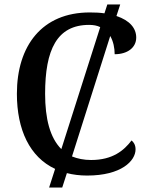

<svg xmlns="http://www.w3.org/2000/svg" viewBox="-20 -780 669 864"><path d="M572 -148C538 -103 487 -60 390 -60C357 -60 329 -66 304 -76L476 -618C490 -594 496 -564 496 -536C554 -536 593 -566 593 -611C593 -653 564 -688 504 -708L521 -760H463L450 -720C430 -723 408 -724 384 -724C169 -724 56 -574 56 -358C56 -196 114 -73 228 -20L201 64H260L281 -1C308 6 339 10 372 10C526 10 590 -56 590 -108C590 -127 582 -140 572 -148ZM183 -358C183 -556 236 -668 381 -668C400 -668 417 -665 431 -658L256 -109C205 -160 183 -246 183 -358Z"/></svg>

Font: Noto Serif Thai Medium
Style: Regular
Weight: 500
Designer: Monotype Design Team
Foundry: Monotype Imaging Inc.
Version: Version 1.901;PS 001.901;hotconv 1.0.88;makeotf.lib2.5.64775